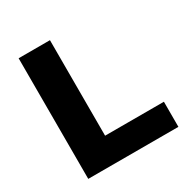

<svg xmlns="http://www.w3.org/2000/svg" viewBox="-162 -832 931 965"><g transform="rotate(-30 304.0 -350.0)"><path d="M76.1 -700H257.9V-145.7H599.2V0H76.1Z"/></g></svg>

Font: iiserrat Thin
Style: Regular
Weight: 100
Designer: Akira Ohta
Foundry: Akira Ohta
Version: Version 1.200;Glyphs 3.3.1 (3343)